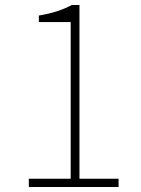

<svg xmlns="http://www.w3.org/2000/svg" viewBox="-20 -746 561 766"><path d="M95 0V-33H262V-658H135V-684Q177 -691 210 -702Q243 -713 266 -726H297V-33H453V0Z"/></svg>

Font: Noto Sans KR Thin Thin
Style: Regular
Weight: 250
Version: Version 2.004-H2;hotconv 1.0.118;makeotfexe 2.5.65603